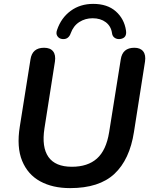

<svg xmlns="http://www.w3.org/2000/svg" viewBox="-20 -959 778 989"><path d="M341 10Q251 10 187 -25Q123 -60 94 -130.5Q65 -201 82 -307L137 -653Q146 -713 207 -713Q239 -713 253.5 -694.5Q268 -676 263 -642L209 -298Q194 -201 229.5 -150.5Q265 -100 350 -100Q432 -100 479.5 -142.5Q527 -185 542 -277L602 -653Q611 -713 672 -713Q703 -713 717.5 -694.5Q732 -676 727 -642L670 -279Q648 -137 569.5 -63.5Q491 10 341 10ZM300 -758Q284 -760 275.5 -773Q267 -786 274 -805Q295 -867 344 -903Q393 -939 460 -939Q533 -939 576.5 -900.5Q620 -862 629 -802Q635 -763 599 -758Q583 -756 571 -764Q559 -772 557 -788Q552 -824 525 -844.5Q498 -865 457 -865Q419 -865 388.5 -845.5Q358 -826 344 -787Q339 -772 328 -764Q317 -756 300 -758Z"/></svg>

Font: Nunito
Style: Bold Italic
Weight: 700
Italic angle: -9°
Designer: Vernon Adams
Foundry: Vernon Adams
Version: Version 3.601; ttfautohint (v1.8.2.53-6de2)